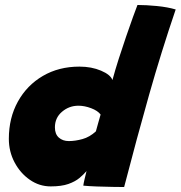

<svg xmlns="http://www.w3.org/2000/svg" viewBox="-20 -747 726 771"><path d="M314.5 -1.5Q315.5 -10.5 319.8 -28.5Q324 -46.5 327.5 -60Q316 -46.5 299 -32.2Q282 -18 254.5 -8.2Q227 1.5 183.5 1.5Q138 1.5 99.8 -25Q61.5 -51.5 38.5 -95Q15.5 -138.5 15.5 -189.5Q15.5 -273.5 51.8 -339Q88 -404.5 152 -442Q216 -479.5 299 -479.5Q347.5 -479.5 385.8 -463.2Q424 -447 431.5 -425.5Q442 -464.5 456.8 -510.8Q471.5 -557 486.8 -601.2Q502 -645.5 514.2 -679.2Q526.5 -713 532 -727Q567 -727 610.2 -722.8Q653.5 -718.5 685.5 -709Q627.5 -538.5 578.5 -365.5Q529.5 -192.5 478.5 4Q464.5 4 433 3.5Q401.5 3 368 1.8Q334.5 0.5 314.5 -1.5ZM256.5 -180.5Q282 -180.5 311 -188.5Q340 -196.5 365 -219.5Q370 -237.5 375.2 -256.2Q380.5 -275 384 -287Q372.5 -302.5 346 -312.5Q319.5 -322.5 295 -322.5Q257.5 -322.5 229 -298.2Q200.5 -274 200.5 -235.5Q200.5 -208.5 216.2 -194.5Q232 -180.5 256.5 -180.5Z"/></svg>

Font: Grandstander Black
Style: Italic
Weight: 900
Italic angle: -15°
Designer: Tyler Finck
Foundry: Etcetera Type Co
Version: Version 1.200; ttfautohint (v1.8.3)